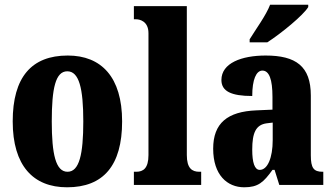

<svg xmlns="http://www.w3.org/2000/svg" viewBox="-20 -786 1415 816"><path d="M265 10C419 10 499 -82 499 -270C499 -458 411 -550 268 -550C114 -550 34 -458 34 -270C34 -82 121 10 265 10ZM267 -56C217 -56 200 -130 200 -270C200 -411 216 -483 266 -483C316 -483 334 -411 334 -270C334 -130 317 -56 267 -56Z M549 0H835V-56H827C796 -56 774 -71 774 -127V-760H549V-704H559C572 -704 611 -697 611 -645V-127C611 -71 589 -56 559 -56H549Z M1041 -619V-606H1116C1175 -644 1269 -721 1290 -756V-766H1128C1111 -721 1066 -660 1041 -619ZM1018 10C1077 10 1100 -11 1138 -64H1147L1167 0H1354V-56H1351C1313 -56 1301 -72 1301 -126V-380C1301 -505 1237 -550 1109 -550C1007 -550 921 -518 921 -446C921 -398 963 -378 1052 -378C1052 -448 1069 -486 1095 -486C1124 -486 1138 -449 1138 -374V-320L1070 -317C947 -312 886 -263 886 -154C886 -42 946 10 1018 10ZM1084 -64C1062 -64 1052 -95 1052 -150C1052 -221 1067 -256 1114 -262L1139 -265V-191C1139 -115 1117 -64 1084 -64Z"/></svg>

Font: Noto Serif Ethiopic ExtraCondensed Black
Style: Regular
Weight: 900
Width: 2
Designer: Monotype Design Team
Foundry: Monotype Imaging Inc.
Version: Version 2.102